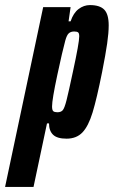

<svg xmlns="http://www.w3.org/2000/svg" viewBox="-81 -538 448 756"><path d="M89 -510H197L189 -454H197Q208 -487 228.5 -502.5Q249 -518 273 -518Q312 -518 329.5 -500Q347 -482 347 -438Q347 -409 341 -367Q335 -325 321 -254Q300 -149 283.5 -95Q267 -41 243.5 -16.5Q220 8 181 8Q144 8 128 -7.5Q112 -23 112 -52H104L51 198H-61ZM206 -255Q231 -370 231 -395Q231 -407 226.5 -410.5Q222 -414 211 -414Q198 -414 190 -407Q182 -400 176 -378Q165 -338 144.5 -242Q124 -146 124 -119Q124 -104 129 -100Q134 -96 145 -96Q159 -96 166 -104Q173 -112 181 -143.5Q189 -175 206 -255Z"/></svg>

Font: Saira Ultra Condensed ExtraBold
Style: Italic
Weight: 800
Width: 1
Italic angle: -12°
Designer: Hector Gatti with collaboration of the Omnibus-Type team
Foundry: Omnibus-Type
Version: Version 1.001; ttfautohint (v1.8)